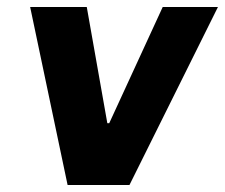

<svg xmlns="http://www.w3.org/2000/svg" viewBox="-20 -531 646 551"><path d="M174 0 66.5 -511H229L288 -177.5H293.5L447 -511H605.5L351.5 0Z"/></svg>

Font: Chivo Mono Medium
Style: Italic
Weight: 500
Italic angle: -8.05°
Monospace: yes
Designer: Hector Gatti
Foundry: Omnibus-Type
Version: Version 1.008